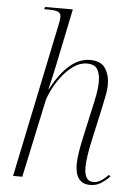

<svg xmlns="http://www.w3.org/2000/svg" viewBox="-54 -801 594 853"><g transform="rotate(5 242.5 -375.0)"><path d="M380 10Q313 10 313 -77Q313 -101 318.5 -134Q324 -167 332 -203L360 -329Q367 -359 373 -391Q379 -423 379 -452Q379 -483 367 -504.5Q355 -526 320 -526Q288 -526 259 -505Q230 -484 207 -453.5Q184 -423 169.5 -393Q155 -363 151 -346L77 0H36L179 -687Q184 -710 184 -721Q184 -739 170.5 -744.5Q157 -750 126 -750H109L112 -760H236L186 -518Q181 -494 173 -457.5Q165 -421 159 -398H161Q238 -543 332 -543Q381 -543 400.5 -513Q420 -483 420 -442Q420 -416 413.5 -385.5Q407 -355 402 -330L373 -199Q364 -160 358.5 -125Q353 -90 353 -66Q353 -37 362.5 -20.5Q372 -4 394 -4Q424 -4 460 -42L467 -35Q447 -15 427 -2.5Q407 10 380 10Z"/></g></svg>

Font: Noto Serif Display SemiCondensed ExtraLight
Style: Italic
Weight: 200
Width: 4
Italic angle: -12°
Designer: Monotype Design Team
Foundry: Monotype Imaging Inc.
Version: Version 2.009